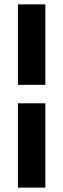

<svg xmlns="http://www.w3.org/2000/svg" viewBox="-20 -731 291 883"><path d="M62.5 -710.9V-340.8H188.5V-710.9ZM188.5 -255.9H62.5V131.8H188.5Z"/></svg>

Font: Vazirmatn
Style: Bold
Weight: 700
Designer: Saber Rastikerdar
Foundry: Saber Rastikerdar
Version: Version 33.003